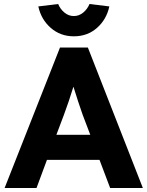

<svg xmlns="http://www.w3.org/2000/svg" viewBox="-20 -937 735 957"><path d="M3 0 279 -700H418L692 0H529L476 -140H214L162 0ZM298 -363 261 -265H430L392 -365Q382 -393 369.5 -431Q357 -469 346 -505Q335 -469 323 -433.5Q311 -398 298 -363ZM348 -756Q281 -756 233 -798Q185 -840 171 -905L270 -917Q280 -892 301 -874.5Q322 -857 348 -857Q374 -857 395 -874.5Q416 -892 426 -917L525 -905Q511 -840 463.5 -798Q416 -756 348 -756Z"/></svg>

Font: Readex Pro bold
Style: Bold
Weight: 700
Designer: Bonnie Shaver-Troup, Thomas Jockin
Foundry: Lexend
Version: Version 1.200; ttfautohint (v1.8.3)